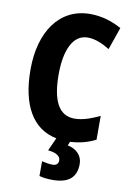

<svg xmlns="http://www.w3.org/2000/svg" viewBox="-103 -837 743 1089"><g transform="rotate(10 268.5 -293.0)"><path d="M415 73C415 26 381 -9 330 -19L339 -41C393 -44 440 -56 485 -79V-216C433 -192 388 -175 340 -175C251 -175 209 -255 209 -406C209 -547 251 -641 336 -641C378 -641 421 -623 463 -597L508 -726C450 -758 390 -775 327 -775C149 -775 47 -623 47 -407C47 -204 118 -75 259 -47L225 28C275 33 297 50 297 74C297 95 283 104 263 104C246 104 222 100 202 95V180C224 186 249 189 279 189C376 189 415 146 415 73Z"/></g></svg>

Font: Noto Sans Tamil UI Condensed ExtraBold
Style: Regular
Weight: 800
Width: 3
Designer: Jelle Bosma - Monotype Design Team
Foundry: Monotype Imaging Inc.
Version: Version 2.004